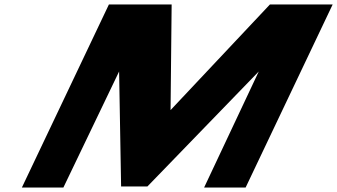

<svg xmlns="http://www.w3.org/2000/svg" viewBox="-20 -845 1519 865"><path d="M644.2 -5 1145.8 -523 899.5 0H1086.5L1478.8 -825H1196.2L748.4 -349L753.3 -825H470.7L78.5 0H265.5L516.6 -523L525.6 -5Z"/></svg>

Font: Hussar
Style: BdSuprExtOblFive
Weight: 700
Foundry: Cannot Into Space Fonts
Version: Version 2.00